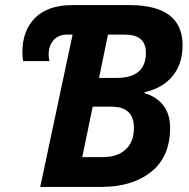

<svg xmlns="http://www.w3.org/2000/svg" viewBox="-20 -734 741 754"><path d="M265 -598H242Q210 -598 190.5 -576.5Q171 -555 171 -519Q171 -509 174 -494H71Q68 -508 68 -530Q68 -614 118 -664Q168 -714 265 -714H488Q697 -714 697 -556Q697 -483 658 -435.5Q619 -388 548 -372V-368Q594 -355 621 -320.5Q648 -286 648 -233Q648 -118 573.5 -59Q499 0 379 0H138ZM438 -428Q553 -428 553 -527Q553 -598 471 -598H404L369 -428ZM384 -117Q441 -117 473.5 -147Q506 -177 506 -232Q506 -315 418 -315H344L303 -117Z"/></svg>

Font: Noto Sans Display
Style: Bold Italic
Weight: 700
Italic angle: -12°
Designer: Monotype Design team
Foundry: Monotype Imaging Inc.
Version: Version 1.000